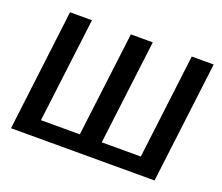

<svg xmlns="http://www.w3.org/2000/svg" viewBox="-119 -898 1244 1074"><g transform="rotate(20 503.0 -361.0)"><path d="M892.5 0 981.5 -722.5H851L774.5 -99.5H542L619 -722.5H488.5L411.5 -99.5H180L257 -722.5H126.5L38 0Z"/></g></svg>

Font: Lato
Style: Bold Italic
Weight: 700
Italic angle: -7°
Designer: Lukasz Dziedzic
Foundry: tyPoland Lukasz Dziedzic
Version: Version 2.007; 2014-02-27